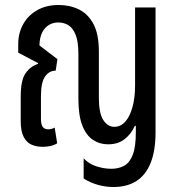

<svg xmlns="http://www.w3.org/2000/svg" viewBox="-20 -578 713 769"><path d="M434 171Q403 171 372.5 162.5Q342 154 315 137V56Q335 78 365.5 88Q396 98 426 98Q456 98 478 85.5Q500 73 512 41.5Q524 10 524 -48V-74H520Q506 -42 479.5 -21Q453 0 413 0Q379 0 352 -18Q325 -36 309.5 -76Q294 -116 294 -182V-362Q294 -411 283 -438.5Q272 -466 254 -477Q236 -488 214 -488Q181 -488 160 -464.5Q139 -441 138 -396L210 -341L203 -295Q177 -295 160.5 -271.5Q144 -248 144 -193V-103Q144 -80 151 -70Q158 -60 173 -60Q180 -60 187 -62Q194 -64 199 -67L209 -4Q196 4 181 7Q166 10 151 10Q126 10 106.5 1.5Q87 -7 75 -29.5Q63 -52 63 -92V-193Q63 -256 82 -284Q101 -312 132 -322L133 -325L53 -367V-401Q53 -445 72.5 -480.5Q92 -516 128.5 -537Q165 -558 215 -558Q260 -558 296.5 -540Q333 -522 354.5 -481.5Q376 -441 376 -371V-186Q376 -125 393.5 -97.5Q411 -70 438 -70Q463 -70 481.5 -90.5Q500 -111 510.5 -148.5Q521 -186 521 -236V-548H603V-48Q603 25 583.5 74Q564 123 526.5 147Q489 171 434 171Z"/></svg>

Font: Noto Sans Thai ExtraCondensed
Style: Regular
Weight: 400
Width: 2
Designer: Monotype Design Team
Foundry: Monotype Imaging Inc.
Version: Version 2.002